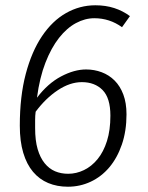

<svg xmlns="http://www.w3.org/2000/svg" viewBox="-20 -696 559 727"><path d="M337 -627Q302 -627 267.5 -608.5Q233 -590 203.5 -552.5Q174 -515 152 -458.5Q130 -402 120 -326Q161 -380 211 -406.5Q261 -433 306 -433Q337 -433 365 -422.5Q393 -412 414 -391Q435 -370 447 -338Q459 -306 459 -263Q459 -200 441.5 -149Q424 -98 394 -62.5Q364 -27 323.5 -8Q283 11 237 11Q196 11 162.5 -3Q129 -17 105 -45.5Q81 -74 68 -117.5Q55 -161 55 -220Q55 -331 77.5 -416Q100 -501 139 -559Q178 -617 230 -646.5Q282 -676 341 -676Q380 -676 412.5 -665.5Q445 -655 472 -635L442 -593Q395 -627 337 -627ZM290 -385Q245 -385 199 -354.5Q153 -324 115 -273Q113 -258 113 -242V-211Q113 -164 122.5 -131.5Q132 -99 149 -78Q166 -57 188.5 -47.5Q211 -38 238 -38Q269 -38 298 -52Q327 -66 349.5 -93.5Q372 -121 385 -162Q398 -203 398 -258Q398 -325 368.5 -355Q339 -385 290 -385Z"/></svg>

Font: Glekhifnjqigglhiwekvrgaqftz
Style: Regular
Weight: 300
Italic angle: -8°
Designer: Carrois Corporate & Edenspiekermann
Foundry: Carrois Corporate GbR & Edenspiekermann AG
Version: Version 2.001